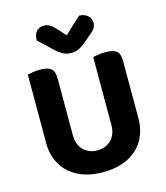

<svg xmlns="http://www.w3.org/2000/svg" viewBox="-125 -942 910 1053"><g transform="rotate(-15 330.0 -415.5)"><path d="M330.1 16.8Q248.2 16.8 189.5 -12.6Q130.8 -42 99.5 -95.2Q68.2 -148.3 68.2 -219.1V-285.2H220.7V-223.1Q220.7 -168.2 251.5 -137.5Q282.3 -106.9 330.1 -106.9Q377.8 -106.9 408.7 -137.5Q439.5 -168.2 439.5 -223.1V-285.2H592.2V-219.1Q592.2 -148.3 560.9 -95.2Q529.6 -42 470.9 -12.6Q412.2 16.8 330.1 16.8ZM220.7 -254.8H68.2V-607.5Q78.6 -609.5 98.9 -612.8Q119.3 -616 138.9 -616Q182.2 -616 201.4 -601.1Q220.7 -586.1 220.7 -544.1ZM592.2 -253.3H439.5V-607.5Q449.8 -609.5 470.2 -612.8Q490.6 -616 510.2 -616Q553.4 -616 572.8 -601.1Q592.2 -586.1 592.2 -544.1ZM330.1 -759.8Q353.2 -781.6 376.9 -804Q400.7 -826.5 423.4 -846.7Q452 -846.4 471.1 -830.6Q490.2 -814.8 490.2 -790.1Q490.2 -771.3 480.8 -757.3Q471.4 -743.4 447.5 -724.8L411.8 -694.4Q387.1 -675.1 369.4 -667.5Q351.7 -660 330.1 -660Q303.7 -660 284.3 -670.3Q265 -680.6 246.9 -697.2L163.9 -775.3Q163.9 -808 179.3 -825.9Q194.8 -843.9 222.7 -843.9Q240.6 -843.9 256.4 -834.5Q272.2 -825.1 296.6 -797.7Z"/></g></svg>

Font: Baloo Bhaijaan 2
Style: Regular
Weight: 400
Designer: Sanskriti Dholi, Noopur Datye and Ek Type
Foundry: Ek Type
Version: Version 1.701